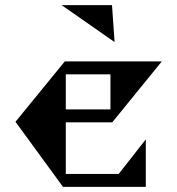

<svg xmlns="http://www.w3.org/2000/svg" viewBox="-20 -724 687 744"><path d="M414 -704 424 -561 219 -704ZM545 -184V0H224L40 -252L231 -486H607L415 -250H235V-50H440ZM408 -436H235V-300H408Z"/></svg>

Font: Chokokutai
Style: Regular
Weight: 400
Designer: 108号,108go
Foundry: Font Zone 108
Version: Version 1.000; ttfautohint (v1.8.3)